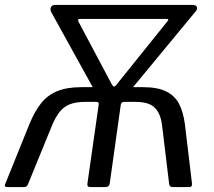

<svg xmlns="http://www.w3.org/2000/svg" viewBox="-23 -762 871 782"><path d="M7 0Q-7 0 -2 -12L97 -257Q118 -308 144 -341Q170 -374 209.5 -390.5Q249 -407 309 -407H559Q618 -407 653 -390Q688 -373 705.5 -340.5Q723 -308 730 -257L759 -14Q760 0 749 0H681Q667 0 666 -12L638 -244Q634 -284 620.5 -306.5Q607 -329 585 -338Q563 -347 530 -347H482Q471 -347 469 -336L424 -15Q422 0 406 0H346Q338 0 335 -3.5Q332 -7 333 -14L379 -336Q380 -342 377.5 -344.5Q375 -347 369 -347H321Q287 -347 262 -337.5Q237 -328 219.5 -306Q202 -284 186 -244L92 -14Q87 0 76 0ZM432 -419Q437 -410 441.5 -409.5Q446 -409 453 -419L658 -674Q663 -680 662.5 -682.5Q662 -685 656 -685H305Q298 -685 296 -683Q294 -681 296 -675ZM375 -370 185 -714Q180 -725 185 -733.5Q190 -742 200 -742H762Q775 -742 778.5 -734Q782 -726 775 -717L490 -372Z"/></svg>

Font: Libre Franklin
Style: Italic
Weight: 400
Italic angle: -8°
Designer: Pablo Impallari, Rodrigo Fuenzalida, Nhung Nguyen
Foundry: Impallari Type
Version: Version 3.000